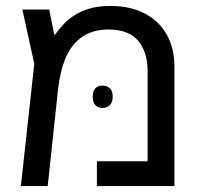

<svg xmlns="http://www.w3.org/2000/svg" viewBox="-20 -624 685 644"><path d="M350 -604Q419 -604 467 -578Q515 -552 540 -506.5Q565 -461 565 -401V0H305V-83H475V-387Q475 -449 443.5 -487Q412 -525 344 -525Q292 -525 256.5 -501Q221 -477 201.5 -432.5Q182 -388 175 -327L140 0H50L95 -410L55 -592H145L162 -508H165Q178 -527 194.5 -544Q211 -561 232.5 -574.5Q254 -588 283 -596Q312 -604 350 -604ZM291 -300Q291 -319 300 -328Q309 -337 324 -337Q339 -337 348.5 -328Q358 -319 358 -300Q358 -281 348.5 -271.5Q339 -262 324 -262Q309 -262 300 -271Q291 -280 291 -300Z"/></svg>

Font: Noto Sans Hebrew
Style: Regular
Weight: 400
Designer: Monotype Design Team
Foundry: Monotype Imaging Inc.
Version: Version 2.003